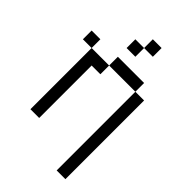

<svg xmlns="http://www.w3.org/2000/svg" viewBox="-314 -1023 1294 1294"><g transform="rotate(45 333.5 -375.5)"><path d="M0 -583.3V-666.7H83.3V-583.3ZM83.3 0V-583.3H250V-500H166.7V0ZM250 -583.3V-666.7H500V-583.3ZM250 -750V-833.3H333.3V-750ZM416.7 -916.7V-833.3H333.3V-916.7ZM500 166.7V-583.3H583.3V166.7Z"/></g></svg>

Font: Galmuri11 Regular
Style: Regular
Weight: 400
Designer: Minseo Lee (Quiple)
Version: Version 2.356;hotconv 1.1.0;makeotfexe 2.6.0 DEVELOPMENT